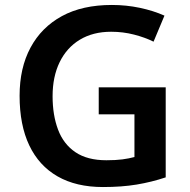

<svg xmlns="http://www.w3.org/2000/svg" viewBox="-20 -744 766 774"><path d="M378 -392H648V-29Q591 -10 531 0Q471 10 395 10Q287 10 212 -33Q137 -76 98 -158Q59 -240 59 -358Q59 -470 103 -552Q147 -634 229.5 -679Q312 -724 431 -724Q489 -724 543.5 -712.5Q598 -701 643 -681L599 -576Q565 -593 520.5 -604.5Q476 -616 428 -616Q355 -616 302 -584Q249 -552 220.5 -493.5Q192 -435 192 -356Q192 -280 214 -221.5Q236 -163 284 -130.5Q332 -98 409 -98Q447 -98 473.5 -101.5Q500 -105 522 -111V-283H378Z"/></svg>

Font: Noto Sans Devanagari SemiBold
Style: Regular
Weight: 600
Version: Version 2.003